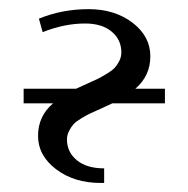

<svg xmlns="http://www.w3.org/2000/svg" viewBox="-20 -404 416 424"><path d="M32.2 -175.8V-208H147.9Q154.3 -210.9 171.6 -218.8Q189 -226.6 196 -230Q203.1 -233.4 215.6 -241Q228 -248.5 233.4 -254.4Q238.8 -260.3 243.4 -269.3Q248 -278.3 248 -288.1Q248 -316.4 226.6 -334.2Q205.1 -352.1 168 -352.1Q122.1 -352.1 74.2 -333L65.9 -362.8Q117.2 -383.8 175.8 -383.8Q233.4 -383.8 272.7 -353.8Q312 -323.7 312 -279.8Q312 -236.3 278.8 -208H344.2V-175.8H228Q221.2 -172.4 204.3 -164.8Q187.5 -157.2 179.9 -153.8Q172.4 -150.4 160.2 -143.1Q147.9 -135.7 142.6 -129.9Q137.2 -124 132.6 -115Q127.9 -106 127.9 -96.2Q127.9 -67.9 149.9 -50Q171.9 -32.2 210 -32.2V0H202.1Q143.6 0 103.8 -30.3Q64 -60.5 64 -104Q64 -147.5 97.2 -175.8Z"/></svg>

Font: Gawaa
Style: Regular
Weight: 400
Designer: T. Christopher White
Version: Version 1.0